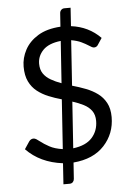

<svg xmlns="http://www.w3.org/2000/svg" viewBox="-61 -865 703 1028"><g transform="rotate(-5 290.0 -351.0)"><path d="M270.5 119H237.5L245 6.5Q123 -8.5 48.5 -86L75.5 -126.5Q85 -139 99 -139Q106 -139 114.2 -134Q122.5 -129 133 -120.5Q151 -106 179.5 -90.5Q207.5 -75 250.5 -69L268.5 -335Q232 -345 198.5 -358.8Q165 -372.5 138.2 -393.5Q111.5 -414.5 95.8 -446.8Q80 -479 80 -527Q80 -573.5 103.2 -617Q126.5 -660.5 174 -689.5Q221.5 -718.5 295 -723L300 -795.5Q300.5 -805 307.2 -812.2Q314 -819.5 325 -819.5H358L351.5 -721Q446 -709 509.5 -644L488 -611.5Q480 -596.5 465 -596.5Q459.5 -596.5 452.8 -600Q446 -603.5 437 -609.5Q422.5 -619 400.2 -629.8Q378 -640.5 346 -646L329.5 -403Q367 -392.5 402 -379Q437 -365.5 464.8 -345.2Q492.5 -325 509.2 -294Q526 -263 526 -217.5Q526 -128.5 467.5 -65Q409 -1.5 301.5 7.5L295.5 95Q295 104.5 288.5 111.8Q282 119 270.5 119ZM306.5 -68.5Q375.5 -77 408.5 -114Q441.5 -151 441.5 -204Q441.5 -237 426 -258.5Q410.5 -280 383 -294Q356.5 -307.5 323.5 -318ZM274.5 -421 290 -647Q225.5 -640 194.5 -608.5Q164 -577 164 -535.5Q164 -503.5 178.5 -482.2Q193 -461 218.5 -446.5Q243.5 -432 274.5 -421Z"/></g></svg>

Font: Verano Sans
Style: Regular
Weight: 400
Designer: Lukasz Dziedzic with Adam Twardoch and Botio Nikoltchev
Foundry: tyPoland Lukasz Dziedzic
Version: Version 3.001;December 28, 2019;FontCreator 12.0.0.2547 64-b